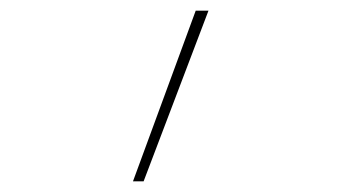

<svg xmlns="http://www.w3.org/2000/svg" viewBox="-20 -792 640 361"><path d="M230 -451 348 -772H372L250 -451Z"/></svg>

Font: Iosevka Curly Slab ThEx
Style: Regular
Weight: 100
Width: 7
Monospace: yes
Designer: Belleve Invis
Foundry: Belleve Invis
Version: Version 11.1.0; ttfautohint (v1.8.3)